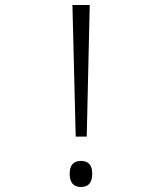

<svg xmlns="http://www.w3.org/2000/svg" viewBox="-20 -734 640 766"><path d="M326 -189 338 -714H269L282 -189ZM348 -41Q348 -92 303 -92Q258 -92 258 -41Q258 12 303 12Q348 12 348 -41Z"/></svg>

Font: Noto Sans Mono UI Light
Style: Regular
Weight: 300
Designer: Monotype Design team
Foundry: Monotype Imaging Inc.
Version: 1.000